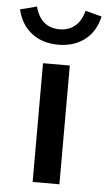

<svg xmlns="http://www.w3.org/2000/svg" viewBox="-99 -771 450 807"><g transform="rotate(5 126.0 -368.0)"><path d="M70 0V-501H183V0ZM127 -584Q60 -584 14.5 -619Q-31 -654 -46 -718L24 -736Q47 -649 127 -649Q165 -649 191.5 -671Q218 -693 229 -736L298 -718Q284 -654 238.5 -619Q193 -584 127 -584Z"/></g></svg>

Font: Red Hat Text Medium
Style: Regular
Weight: 500
Designer: Pentagram, MCKL
Foundry: Pentagram, MCKL
Version: Version 1.023